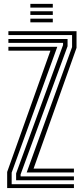

<svg xmlns="http://www.w3.org/2000/svg" viewBox="-20 -959 427 979"><path d="M116 -79.5 347.5 -719V-780.2H22.8V-800H370.2V-715L151.2 -99.2H357V-79.5ZM62.2 -39.8V-74.8L301.5 -729.5V-740.5H22.8V-760.2H324.5V-723.2L85 -69.8V-59.5H357V-39.8ZM16.5 0V-82.2L237.2 -700.8H22.8V-720.5H272.2L39.5 -78.8V-19.8H357V0ZM134.8 -920.2V-939.2H249.2V-920.2ZM134.8 -882.8V-901.5H249.2V-882.8ZM134.8 -845V-863.8H249.2V-845Z"/></svg>

Font: Big Shoulders Inline Text
Style: Bold
Weight: 700
Designer: Patric King
Foundry: XO Type Co
Version: Version 1.000